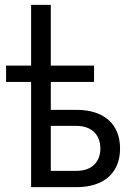

<svg xmlns="http://www.w3.org/2000/svg" viewBox="-20 -770 544 790"><path d="M108 0H295C408 0 474 -59 474 -159C474 -259 408 -318 295 -318H189V-433H367V-500H189V-750H108V-500H5V-433H108ZM295 -67H189V-252H295C359 -252 393 -213 393 -159C393 -105 359 -67 295 -67Z"/></svg>

Font: Finlandica
Style: Regular
Weight: 400
Designer: Niklas Ekholm, Juho Hiilivirta, Jaakko Suomalainen
Foundry: Helsinki Type Studio
Version: Version 2.000;Glyphs 3.2 (3202)